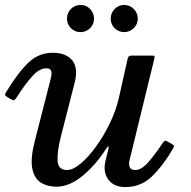

<svg xmlns="http://www.w3.org/2000/svg" viewBox="-23 -745 773 777"><path d="M2.5 -373.5Q49 -450 91.2 -490.8Q133.5 -531.5 190.5 -531.5Q244.5 -531.5 269.8 -500.2Q295 -469 278 -406L223.5 -193Q208 -132 210 -94.5Q212 -57 248.5 -57Q272.5 -57 303.5 -83Q334.5 -109 365.5 -151.8Q396.5 -194.5 421.2 -245.5Q446 -296.5 457.5 -346.5L494 -509Q496.5 -520 508.5 -520H590.5Q600 -520 601.8 -518.5Q603.5 -517 602 -509.5L500.5 -93.5Q497.5 -80.5 502 -68.8Q506.5 -57 524.5 -57Q549.5 -57 576.8 -88.2Q604 -119.5 632.5 -162Q639.5 -172 643 -174.5Q646.5 -177 653.5 -173L670.5 -163.5Q679 -158.5 680.8 -155.5Q682.5 -152.5 676 -141.5Q635.5 -73 591.2 -30.5Q547 12 484 12Q437.5 12 415.5 -18.2Q393.5 -48.5 403.5 -92L415.5 -141Q418 -151.5 415.5 -152.2Q413 -153 408.5 -146Q364.5 -77 311 -33.2Q257.5 10.5 205.5 10.5Q167.5 10.5 141 -7Q114.5 -24.5 107.2 -65.8Q100 -107 119 -179L179.5 -415.5Q182 -425 184.5 -437.5Q187 -450 183.5 -459.2Q180 -468.5 164.5 -468.5Q136 -468.5 107.5 -436.5Q79 -404.5 47 -355Q41.5 -346 37.2 -341.5Q33 -337 25 -341.5L7 -352Q-2.5 -358 -2.8 -361.2Q-3 -364.5 2.5 -373.5ZM479.5 -615Q457 -615 441 -631Q425 -647 425 -669.5Q425 -692.5 441 -708.8Q457 -725 479.5 -725Q502 -725 518.2 -708.8Q534.5 -692.5 534.5 -669.5Q534.5 -647 518.2 -631Q502 -615 479.5 -615ZM303 -615Q280 -615 264 -631Q248 -647 248 -669.5Q248 -692.5 264 -708.8Q280 -725 303 -725Q325.5 -725 341.5 -708.8Q357.5 -692.5 357.5 -669.5Q357.5 -647 341.5 -631Q325.5 -615 303 -615Z"/></svg>

Font: Besley* Medium
Style: Italic
Weight: 500
Italic angle: -13°
Designer: Owen Earl
Foundry: indestructible type*
Version: Version 3.000; ttfautohint (v1.8.3)